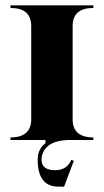

<svg xmlns="http://www.w3.org/2000/svg" viewBox="-20 -528 392 724"><path d="M19.5 -507.8H332V-498Q253.9 -498 253.9 -429.7V-78.1Q253.9 -9.8 332 -9.8V0H233.4Q183.1 2.9 160.2 23.4Q136.7 43.9 136.7 73.7Q136.7 113.8 187.5 113.8Q232.4 113.8 249 74.7L258.3 78.6L221.7 175.8H200.2Q122.1 175.8 122.1 73.7Q122.1 34.7 151.4 11.7V0H19.5V-9.8Q97.7 -9.8 97.7 -78.1V-429.7Q97.7 -498 19.5 -498Z"/></svg>

Font: spinweradC
Style: Bold
Weight: 700
Width: 7
Version: Version 0.3